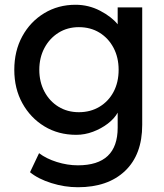

<svg xmlns="http://www.w3.org/2000/svg" viewBox="-20 -556 689 806"><path d="M307 230Q251 230 195.5 212.5Q140 195 106 167L144 87Q174 110 218.5 124Q263 138 307 138Q474 138 474 -20V-83Q460 -58 432.5 -37Q405 -16 370.5 -3Q336 10 300 10Q225 10 166.5 -25.5Q108 -61 74 -122.5Q40 -184 40 -263Q40 -342 73.5 -403.5Q107 -465 165.5 -500.5Q224 -536 297 -536Q352 -536 400 -511Q448 -486 474 -454V-525H577V-32Q577 93 505 161.5Q433 230 307 230ZM311 -85Q360 -85 398 -108Q436 -131 457 -171Q478 -211 478 -263Q478 -315 456.5 -355.5Q435 -396 397.5 -419Q360 -442 311 -442Q263 -442 225.5 -418.5Q188 -395 166.5 -354.5Q145 -314 145 -263Q145 -212 166.5 -171.5Q188 -131 225.5 -108Q263 -85 311 -85Z"/></svg>

Font: Readex Pro
Style: Regular
Weight: 400
Designer: Bonnie Shaver-Troup, Thomas Jockin
Foundry: Lexend
Version: Version 1.204; ttfautohint (v1.8.4.7-5d5b)